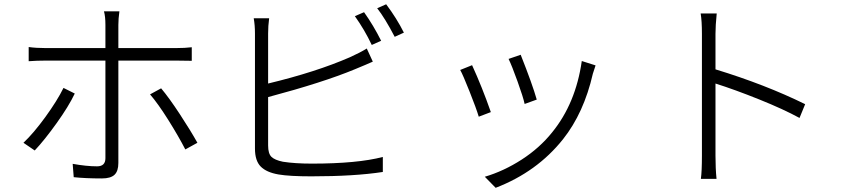

<svg xmlns="http://www.w3.org/2000/svg" viewBox="-20 -813 3946 899"><path d="M539.1 -759.8Q534.2 -725.6 534.2 -696.3V-587.9H803.7Q846.7 -587.9 877.9 -591.8V-528.3Q853.5 -529.3 804.7 -529.3H534.2V-520.5V-49.8Q534.2 -11.7 516.1 5.4Q498 22.5 457 22.5Q380.9 22.5 325.2 16.6L320.3 -45.9Q384.8 -34.2 434.6 -34.2Q473.6 -34.2 473.6 -72.3V-520.5V-529.3H194.3Q152.3 -529.3 114.3 -526.4V-592.8Q148.4 -587.9 193.4 -587.9H473.6V-696.3Q473.6 -736.3 466.8 -759.8ZM89.8 -144.5Q136.7 -188.5 192.4 -265.1Q248 -341.8 277.3 -401.4L330.1 -375Q301.8 -315.4 245.1 -236.3Q188.5 -157.2 142.6 -108.4ZM682.6 -371.1 734.4 -399.4Q771.5 -355.5 821.8 -278.8Q872.1 -202.1 904.3 -144.5L847.7 -113.3Q815.4 -175.8 767.6 -252Q719.7 -328.1 682.6 -371.1Z M1684.6 -755.9Q1728.5 -694.3 1764.6 -622.1L1720.7 -602.5Q1687.5 -672.9 1641.6 -737.3ZM1168 -727.5H1240.2Q1235.4 -691.4 1235.4 -656.2V-421.9Q1459 -475.6 1618.2 -544.9Q1666 -566.4 1697.3 -585.9L1725.6 -524.4Q1724.6 -523.4 1690.9 -509.3Q1657.2 -495.1 1640.6 -488.3Q1492.2 -426.8 1235.4 -358.4V-131.8Q1235.4 -93.8 1251 -78.6Q1266.6 -63.5 1304.7 -55.7Q1361.3 -46.9 1440.4 -46.9Q1653.3 -46.9 1772.5 -78.1V-7.8Q1639.6 12.7 1437.5 12.7Q1335.9 12.7 1284.2 3.9Q1227.5 -5.9 1200.7 -33.2Q1173.8 -60.5 1173.8 -117.2V-656.2Q1173.8 -695.3 1168 -727.5ZM1746.1 -774.4 1788.1 -793Q1837.9 -726.6 1871.1 -660.2L1828.1 -640.6Q1782.2 -728.5 1746.1 -774.4Z M2418 -556.6Q2472.7 -418.9 2493.2 -346.7L2436.5 -326.2Q2429.7 -358.4 2403.3 -431.6Q2377 -504.9 2361.3 -537.1ZM2134.8 -485.4 2190.4 -507.8Q2237.3 -405.3 2278.3 -288.1L2221.7 -266.6Q2210 -305.7 2178.7 -384.3Q2147.5 -462.9 2134.8 -485.4ZM2250 14.6Q2338.9 -11.7 2422.9 -65.9Q2506.8 -120.1 2565.4 -193.4Q2675.8 -329.1 2704.1 -527.3L2768.6 -506.8Q2757.8 -473.6 2755.9 -467.8Q2713.9 -284.2 2616.2 -161.1Q2494.1 -7.8 2300.8 66.4Z M3266.6 -84V-654.3Q3266.6 -714.8 3260.7 -750H3335.9Q3330.1 -693.4 3330.1 -654.3V-488.3Q3563.5 -417 3750 -325.2L3723.6 -260.7Q3648.4 -301.8 3534.2 -347.7Q3419.9 -393.6 3330.1 -421.9V-84Q3330.1 -24.4 3335 24.4H3261.7Q3266.6 -10.7 3266.6 -84Z"/></svg>

Font: Min Sans Light
Style: Regular
Weight: 300
Designer: Jinseong-Kim, NotoSansCJK, Nunito
Foundry: Jinseong-Kim
Version: Version 1.400;Glyphs 3.1.2 (3151)